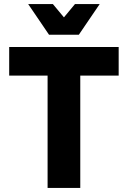

<svg xmlns="http://www.w3.org/2000/svg" viewBox="-20 -920 626 940"><path d="M25 -550V-690H561V-550H373V0H213V-550ZM468 -900 366 -750H220L118 -900H239L293 -835L347 -900Z"/></svg>

Font: Radio Canada
Style: Regular
Weight: 400
Designer: Charles Daoud, Etienne Aubert Bonn, Alexandre Saumier Demers, Jacques Le Bailly
Foundry: Radio-Canada
Version: Version 2.104;gftools[0.9.28.dev5+ged2979d]